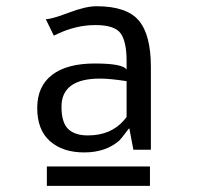

<svg xmlns="http://www.w3.org/2000/svg" viewBox="-20 -820 648 622"><path d="M128.4 -757.8Q147 -757.8 202.4 -778.8Q257.8 -799.8 292.5 -799.8Q390.6 -799.8 429.7 -753.4Q468.8 -707 468.8 -603V-335H412.1L398.9 -404.3Q397.5 -404.3 391.6 -396Q374.5 -373 367.2 -365.2Q322.8 -326.2 252.9 -326.2Q183.1 -326.2 141.8 -362.8Q100.6 -399.4 100.6 -470Q100.6 -540.5 148.7 -577.4Q196.8 -614.3 287.1 -614.3Q377.4 -614.3 390.1 -594.7V-623Q390.1 -685.1 370.8 -711.9Q351.6 -738.8 289.3 -738.8Q227.1 -738.8 166 -710L154.3 -704.6ZM179.2 -474.1Q179.2 -423.3 200.7 -402.3Q222.2 -381.3 264.6 -381.3Q339.4 -381.3 381.8 -430.7Q390.1 -440.4 390.1 -440.9V-557.1Q336.4 -565.4 304.2 -565.4Q179.2 -565.4 179.2 -474.1ZM131.8 -280.8H465.8V-217.8H131.8Z"/></svg>

Font: Dhyana
Style: Bold
Weight: 700
Foundry: Vernon Adams
Version: Version 1.002; ttfautohint (v0.8.51-6076)